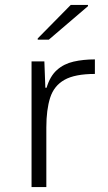

<svg xmlns="http://www.w3.org/2000/svg" viewBox="-20 -759 440 779"><path d="M108 0V-510H160L164 -403H169Q183 -450 211 -475Q239 -500 278.5 -509Q318 -518 365 -518V-459Q284 -459 241.5 -435Q199 -411 183.5 -362.5Q168 -314 168 -242V0ZM133 -598V-603L267 -739H337V-734L178 -598Z"/></svg>

Font: Saira Expanded Light
Style: Regular
Weight: 300
Width: 7
Designer: Hector Gatti with collaboration of the Omnibus-Type team
Foundry: Omnibus-Type
Version: Version 1.101